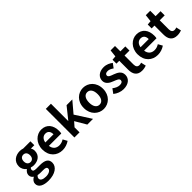

<svg xmlns="http://www.w3.org/2000/svg" viewBox="224 -2171 3787 3787"><g transform="rotate(-45 2117.5 -277.5)"><path d="M276 243C464 243 580 157 580 44C580 -56 509 -96 372 -96H277C209 -96 189 -111 189 -142C189 -165 197 -177 213 -190C237 -182 262 -177 285 -177C405 -177 501 -242 501 -367C501 -402 490 -433 475 -452H571V-560H369C346 -568 316 -574 285 -574C166 -574 59 -503 59 -371C59 -306 94 -253 133 -225V-221C100 -197 71 -159 71 -116C71 -69 93 -41 122 -22V-17C71 12 42 52 42 99C42 198 144 243 276 243ZM285 -268C236 -268 197 -303 197 -371C197 -439 234 -474 285 -474C336 -474 372 -439 372 -371C372 -303 334 -268 285 -268ZM298 150C214 150 164 123 164 76C164 53 176 31 201 11C221 16 244 19 279 19H347C407 19 440 29 440 69C440 113 382 150 298 150Z M900 14C972 14 1040 -9 1096 -48L1046 -138C1006 -113 967 -99 920 -99C836 -99 777 -147 765 -239H1110C1114 -252 1117 -279 1117 -306C1117 -461 1037 -574 883 -574C750 -574 622 -460 622 -279C622 -95 744 14 900 14ZM763 -336C774 -417 826 -460 885 -460C957 -460 991 -412 991 -336Z M1238 0H1381V-140L1462 -232L1598 0H1757L1545 -331L1739 -560H1579L1385 -318H1381V-798H1238Z M2048 14C2188 14 2317 -95 2317 -279C2317 -466 2188 -574 2048 -574C1908 -574 1779 -466 1779 -279C1779 -95 1908 14 2048 14ZM2048 -106C1972 -106 1929 -174 1929 -279C1929 -387 1972 -454 2048 -454C2124 -454 2167 -387 2167 -279C2167 -174 2124 -106 2048 -106Z M2600 14C2746 14 2823 -65 2823 -163C2823 -268 2741 -303 2667 -332C2608 -353 2553 -370 2553 -410C2553 -442 2576 -464 2627 -464C2670 -464 2708 -444 2748 -416L2814 -505C2767 -540 2707 -574 2623 -574C2498 -574 2415 -503 2415 -402C2415 -309 2497 -265 2568 -239C2627 -215 2685 -197 2685 -155C2685 -120 2660 -96 2604 -96C2552 -96 2505 -118 2454 -157L2387 -65C2443 -18 2524 14 2600 14Z M3117 14C3166 14 3204 4 3235 -7L3211 -114C3196 -107 3175 -102 3156 -102C3105 -102 3080 -133 3080 -196V-444H3218V-560H3080V-710H2957L2940 -560L2854 -553V-444H2933V-196C2933 -70 2984 14 3117 14Z M3556 14C3628 14 3696 -9 3752 -48L3702 -138C3662 -113 3623 -99 3576 -99C3492 -99 3433 -147 3421 -239H3766C3770 -252 3773 -279 3773 -306C3773 -461 3693 -574 3539 -574C3406 -574 3278 -460 3278 -279C3278 -95 3400 14 3556 14ZM3419 -336C3430 -417 3482 -460 3541 -460C3613 -460 3647 -412 3647 -336Z M4099 14C4148 14 4186 4 4217 -7L4193 -114C4178 -107 4157 -102 4138 -102C4087 -102 4062 -133 4062 -196V-444H4200V-560H4062V-710H3939L3922 -560L3836 -553V-444H3915V-196C3915 -70 3966 14 4099 14Z"/></g></svg>

Font: Spoqa Han Sans Neo Bold
Style: Bold
Weight: 700
Designer: [Spoqa Han Sans Neo] Dong-huui Kim  Younghwa Kang  Yujin Lee  [Noto Sans] Ryoko NISHIZUKA  (kana & ideographs); Paul D. 
Foundry: Spoqa (http://www.spoqa-han-sans.com)
Version: Version 1.000